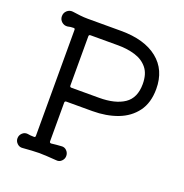

<svg xmlns="http://www.w3.org/2000/svg" viewBox="-133 -850 947 987"><g transform="rotate(20 340.5 -356.0)"><path d="M183 -722H366Q494 -722 566 -664.5Q638 -607 638 -503Q638 -427 602 -378.5Q566 -330 505 -307Q444 -284 368 -284H226Q217 -284 217 -275V-64Q217 -55 226 -55Q240 -57 253.5 -58Q267 -59 280 -60Q297 -62 309 -50Q321 -38 321 -21Q321 -5 309 7Q297 19 280 17Q250 15 228 13.5Q206 12 186 12Q166 12 145 13.5Q124 15 96 17Q79 19 66.5 7Q54 -5 54 -21Q54 -38 66.5 -50Q79 -62 96 -60Q111 -57 130 -57H132Q139 -57 139 -65V-645Q139 -653 132 -653Q123 -653 115 -652Q107 -651 99 -649Q81 -647 67.5 -659Q54 -671 54 -689Q54 -708 67.5 -720Q81 -732 99 -730Q119 -727 141 -724.5Q163 -722 183 -722ZM217 -369Q217 -360 226 -360H377Q465 -360 514.5 -393.5Q564 -427 564 -503Q564 -558 538.5 -589.5Q513 -621 470.5 -634Q428 -647 377 -647H226Q217 -647 217 -638Z"/></g></svg>

Font: Kiwi Maru
Style: Regular
Weight: 400
Designer: Hiroki-Chan
Version: Version 1.100